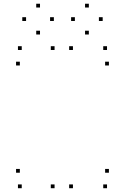

<svg xmlns="http://www.w3.org/2000/svg" viewBox="-20 -984 660 1014"><path d="M365.2 10V-10H345.2V10ZM365.2 -720V-740H345.2V-720ZM268.2 -720V-740H248.2V-720ZM268.2 10V-10H248.2V10ZM545.2 10V-10H525.2V10ZM555.2 -71.8V-91.8H535.2V-71.8ZM84.8 -71.8V-91.8H64.8V-71.8ZM94.8 10V-10H74.8V10ZM555.2 -638.2V-658.2H535.2V-638.2ZM545.2 -720V-740H525.2V-720ZM94.8 -720V-740H74.8V-720ZM84.8 -638.2V-658.2H64.8V-638.2ZM264.5 -873.2V-893.2H244.5V-873.2ZM191.3 -944.3V-964.3H171.3V-944.3ZM117.7 -873.2V-893.2H97.7V-873.2ZM191.3 -801.8V-821.8H171.3V-801.8ZM522.3 -873.2V-893.2H502.3V-873.2ZM449.2 -944.3V-964.3H429.2V-944.3ZM375.5 -873.2V-893.2H355.5V-873.2ZM449.2 -801.8V-821.8H429.2V-801.8Z"/></svg>

Font: Monaspace Krypton Dots Var
Style: Regular
Weight: 400
Designer: Riley Cran and the Lettermatic Team
Version: Version 1.100 (Monaspace Krypton Dots)